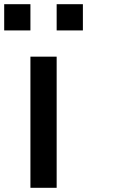

<svg xmlns="http://www.w3.org/2000/svg" viewBox="-20 -895 540 915"><path d="M0 -750V-875H125V-750ZM125 0V-625H250V0ZM250 -750V-875H375V-750Z"/></svg>

Font: Galmuri7 Regular
Style: Regular
Weight: 400
Designer: Lee Minseo (quiple)
Version: Version 2.399;hotconv 1.1.1;makeotfexe 2.6.0 DEVELOPMENT